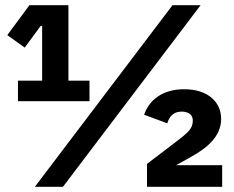

<svg xmlns="http://www.w3.org/2000/svg" viewBox="-20 -718 899 738"><path d="M834 -83H657L716 -116C775 -149 830 -193 830 -261C830 -327 778 -375 688 -375C604 -375 553 -333 534 -277L623 -244C630 -268 645 -289 678 -289C697 -289 721 -282 721 -255V-254C721 -224 704 -209 654 -171L545 -88V0H834ZM222 0 751 -698H643L114 0ZM324 -329V-408H243V-698H93L8 -583L75 -535L136 -618H142V-408H49V-329Z"/></svg>

Font: LVC Sans
Style: Bold
Weight: 700
Designer: Mike Abbink, Paul van der Laan, Pieter van Rosmalen
Foundry: Bold Monday
Version: Version 3.0